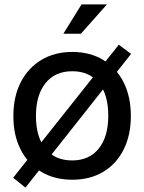

<svg xmlns="http://www.w3.org/2000/svg" viewBox="-20 -810 658 876"><path d="M310 10Q228 10 167.5 -26.5Q107 -63 74 -128Q41 -193 41 -280Q41 -369 74.5 -434.5Q108 -500 168.5 -536.5Q229 -573 310 -573Q391 -573 451 -536.5Q511 -500 544 -434.5Q577 -369 577 -281Q577 -193 544 -127.5Q511 -62 451 -26Q391 10 310 10ZM309 -78Q387 -78 430.5 -132Q474 -186 474 -282Q474 -379 430.5 -432Q387 -485 310 -485Q231 -485 187.5 -430.5Q144 -376 144 -281Q144 -185 187.5 -131.5Q231 -78 309 -78ZM40 1 522 -606 578 -564 96 46ZM269 -656 352 -790H468L349 -656Z"/></svg>

Font: BDO Grotesk
Style: Regular
Weight: 400
Designer: Deni Anggara
Foundry: Lokal Container
Version: Version 2.000